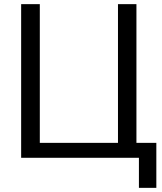

<svg xmlns="http://www.w3.org/2000/svg" viewBox="-20 -761 782 926"><path d="M650 145H734V-72H638V-741H549V-72H172V-741H82V0H650Z"/></svg>

Font: Cheyenne Sans
Style: Regular
Weight: 400
Designer: The Public Sans project authors (U.S. Web Design System), Libre Franklin designed by Pablo Impallari and Rodrigo Fuenzal
Foundry: The Cheyenne Sans Project Authors
Version: Version 2.007